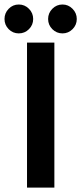

<svg xmlns="http://www.w3.org/2000/svg" viewBox="-70 -854 369 874"><path d="M-30.5 -814Q-11.5 -833.5 15.5 -833.5Q42.5 -833.5 61.8 -814Q81 -794.5 81 -767.5Q81 -740.5 61.8 -721.2Q42.5 -702 15.5 -702Q-11.5 -702 -30.5 -721.2Q-49.5 -740.5 -49.5 -767.5Q-49.5 -794.5 -30.5 -814ZM214.5 -833.5Q241 -833.5 260.2 -814Q279.5 -794.5 279.5 -767.5Q279.5 -740.5 260.2 -721.2Q241 -702 214.5 -702Q187.5 -702 168.2 -721.2Q149 -740.5 149 -767.5Q149 -794.5 168.2 -814Q187.5 -833.5 214.5 -833.5ZM53 -660H177.5V0H53Z"/></svg>

Font: League Spartan SemiBold
Style: Regular
Weight: 600
Foundry: The League of Moveable Type
Version: Version 2.002